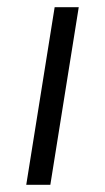

<svg xmlns="http://www.w3.org/2000/svg" viewBox="-20 -514 292 534"><path d="M53 0 132 -494H199L120 0Z"/></svg>

Font: Nunito Sans 7pt SemiCondensed Light
Style: Italic
Weight: 300
Width: 4
Italic angle: -9°
Designer: Vernon Adams
Foundry: Vernon Adams
Version: Version 3.101;gftools[0.9.27]